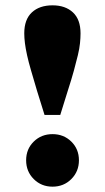

<svg xmlns="http://www.w3.org/2000/svg" viewBox="-20 -686 394 720"><path d="M177 14Q135 14 106.5 -14.5Q78 -43 78 -85Q78 -127 106.5 -155Q135 -183 177 -183Q219 -183 247.5 -155Q276 -127 276 -85Q276 -43 247.5 -14.5Q219 14 177 14ZM177 -666Q225 -666 253.5 -639.5Q282 -613 282 -561Q282 -544 280 -524Q278 -504 272 -479Q266 -454 257 -421Q248 -388 234 -345L206 -255H147L119 -345Q106 -389 96.5 -421.5Q87 -454 81.5 -479Q76 -504 73.5 -524Q71 -544 71 -561Q71 -613 99.5 -639.5Q128 -666 177 -666Z"/></svg>

Font: Source Serif 4 ExtraBold
Style: Regular
Weight: 800
Designer: Frank Grießhammer
Foundry: Adobe Systems Incorporated
Version: Version 4.004;hotconv 1.0.116;makeotfexe 2.5.65601